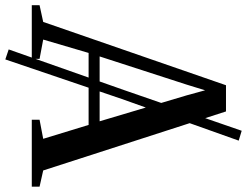

<svg xmlns="http://www.w3.org/2000/svg" viewBox="-146 -724 951 740"><g transform="rotate(90 330.0 -353.5)"><path d="M150 89 308 -359.5 463.5 -809 501.5 -797.5 341 -347 188.5 102ZM44 -44 288 -748.5H389L616.5 -44L679 -30V0H421V-30L494.5 -44L441 -219H163.5L112 -44L186.5 -30V0H-20.5V-30ZM427 -261.5 327 -597 307.5 -668 285.5 -596.5 177 -261.5Z"/></g></svg>

Font: Merriweather 96pt
Style: Regular
Weight: 400
Version: Version 2.100